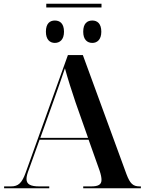

<svg xmlns="http://www.w3.org/2000/svg" viewBox="-20 -1009 775 1029"><path d="M228 -969H524V-989H228ZM274 -779C300 -779 323 -796 323 -839C323 -884 300 -899 274 -899C248 -899 226 -884 226 -839C226 -796 248 -779 274 -779ZM475 -779C500 -779 523 -796 523 -839C523 -884 500 -899 475 -899C448 -899 426 -884 426 -839C426 -796 448 -779 475 -779ZM2 0H244V-10H191C144 -10 122 -21 122 -50C122 -64 127 -81 136 -104L192 -260H455L514 -94C521 -73 524 -57 524 -45C524 -19 506 -10 468 -10H426V0H735V-10H728C693 -10 677 -25 658 -75L424 -714H344L118 -85C98 -28 78 -10 39 -10H2ZM196 -270 268 -471C288 -528 311 -591 328 -643C342 -591 366 -516 385 -460L452 -270Z"/></svg>

Font: Noto Serif Display SemiBold
Style: Regular
Weight: 600
Designer: Monotype Design Team
Foundry: Monotype Imaging Inc.
Version: Version 2.009